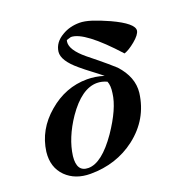

<svg xmlns="http://www.w3.org/2000/svg" viewBox="-130 -824 909 955"><g transform="rotate(-20 324.5 -346.5)"><path d="M649 -575Q646 -554 611 -525Q577 -497 552 -489Q400 -657 329 -657L305 -650L303 -641Q298 -599 367 -542Q427 -494 458.5 -467Q490 -440 496 -434Q563 -361 554 -280Q537 -146 428 -62Q326 16 189 16Q109 16 60 -32Q10 -82 19 -162Q34 -275 126 -353Q218 -432 332 -432Q376 -432 421 -418Q394 -440 366.5 -460.5Q339 -481 313 -503Q241 -563 246 -609Q252 -657 301 -685Q341 -709 393 -709Q419 -709 455.5 -697.5Q492 -686 543 -663Q653 -612 649 -575ZM428 -324Q434 -363 424 -386Q398 -398 372 -398Q291 -398 213 -285Q148 -189 136 -97Q127 -15 189 -15Q260 -15 344 -136Q419 -246 428 -324Z"/></g></svg>

Font: DG Didot
Style: Bold Italic
Weight: 700
Designer: David Gatwood, Takis Katsoulidis, and George D. Matthiopoulos
Foundry: David Gatwood
Version: Version 1.0